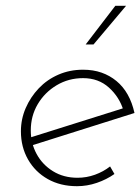

<svg xmlns="http://www.w3.org/2000/svg" viewBox="-20 -634 483 661"><path d="M247 -22Q278 -22 307 -32.5Q336 -43 359 -61L374 -35Q347 -16 313.5 -4.5Q280 7 245 7Q188 7 144.5 -17.5Q101 -42 76.5 -85Q52 -128 52 -182Q52 -224 68.5 -262Q85 -300 113.5 -330Q142 -360 181 -377Q220 -394 266 -394Q301 -394 329.5 -384Q358 -374 381 -355Q404 -336 419.5 -308.5Q435 -281 443 -245L85 -132L79 -159L419 -266L405 -254Q391 -300 355 -332.5Q319 -365 266 -365Q216 -365 175 -340.5Q134 -316 110 -275.5Q86 -235 86 -185Q86 -141 106 -104Q126 -67 162.5 -44.5Q199 -22 247 -22ZM414 -614 302 -481H275L377 -614Z"/></svg>

Font: Josefin Sans ExtraLight
Style: Italic
Weight: 250
Italic angle: -7°
Designer: Santiago Orozco
Foundry: Typemade
Version: Version 2.000